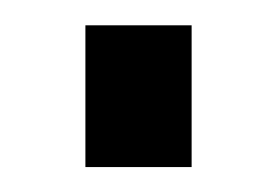

<svg xmlns="http://www.w3.org/2000/svg" viewBox="-20 -134 222 154"><path d="M133.7 -113.7V0H48.5V-113.7Z"/></svg>

Font: Pathway Extreme 8pt Thin
Style: Regular
Weight: 100
Designer: Eduardo Rodriguez Tunni
Foundry: Eduardo Rodriguez Tunni
Version: Version 1.000